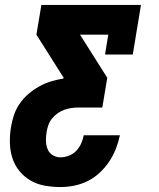

<svg xmlns="http://www.w3.org/2000/svg" viewBox="-20 -550 640 775"><path d="M224 205Q192 205 161 199.5Q130 194 104 179Q78 164 59 141Q40 118 30.5 89.5Q21 61 20 29Q19 -3 24 -35Q28 -60 36 -84.5Q44 -109 59 -131Q74 -153 94.5 -170.5Q115 -188 138 -201Q161 -214 186 -221.5Q211 -229 236 -233L237 -236L127 -410L147 -530H549L516 -330H404L417 -410H303L413 -236L393 -116H298Q283 -116 268.5 -114Q254 -112 240 -107Q226 -102 213 -93Q200 -84 190 -71.5Q180 -59 175 -44.5Q170 -30 168 -16Q165 1 165.5 18.5Q166 36 172 51.5Q178 67 192 76Q206 85 224 85Q241 85 258 78.5Q275 72 287.5 59Q300 46 307.5 29.5Q315 13 318 -4H464Q458 24 447.5 51Q437 78 420.5 102.5Q404 127 382 147.5Q360 168 333.5 181Q307 194 279 199.5Q251 205 224 205Z"/></svg>

Font: Iosevka Slab HvExObl
Style: Regular
Weight: 900
Width: 7
Italic angle: -9°
Monospace: yes
Designer: Belleve Invis
Foundry: Belleve Invis
Version: Version 11.1.1; ttfautohint (v1.8.3)